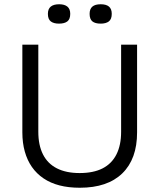

<svg xmlns="http://www.w3.org/2000/svg" viewBox="-20 -870 749 902"><path d="M355 12Q302 12 259.5 1Q217 -10 184.5 -32Q152 -54 130 -85.5Q108 -117 96.5 -158Q85 -199 85 -248V-660H160V-251Q160 -188 182 -144.5Q204 -101 247.5 -79Q291 -57 354 -57Q419 -57 462 -79Q505 -101 527 -144.5Q549 -188 549 -251V-660H624V-248Q624 -123 554.5 -55.5Q485 12 355 12ZM453 -759Q427 -759 414 -769.5Q401 -780 401 -805Q401 -828 414 -839Q427 -850 453 -850Q479 -850 492 -839Q505 -828 505 -805Q505 -780 491.5 -769.5Q478 -759 453 -759ZM257 -759Q232 -759 218.5 -769.5Q205 -780 205 -805Q205 -828 218.5 -839Q232 -850 258 -850Q283 -850 296.5 -839Q310 -828 310 -805Q310 -780 296.5 -769.5Q283 -759 257 -759Z"/></svg>

Font: Bricolage Grotesque 96pt ExtraBold Light
Style: Regular
Weight: 300
Version: Version 1.001;gftools[0.9.33.dev8+g029e19f]